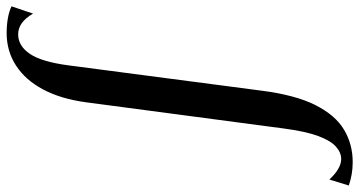

<svg xmlns="http://www.w3.org/2000/svg" viewBox="-406 -578 1107 592"><g transform="rotate(-90 148.0 -281.5)"><path d="M-55.5 252Q-75 252 -93.2 248.8Q-111.5 245.5 -127.5 240L-109 180Q-92.5 198 -76.5 207.2Q-60.5 216.5 -46 216.5Q-26 216.5 -7.8 200.5Q10.5 184.5 25 145.8Q39.5 107 48.5 38L129 -569.5Q139.5 -648 168.8 -702.8Q198 -757.5 242.5 -786.2Q287 -815 342.5 -815Q367 -815 388.2 -811.2Q409.5 -807.5 425 -800L402.5 -733.5Q389.5 -756.5 373.5 -768Q357.5 -779.5 338.5 -779.5Q303 -779.5 278.5 -743.5Q254 -707.5 243 -624.5L165 -29.5Q151.5 76 120.2 137.5Q89 199 44.2 225.5Q-0.5 252 -55.5 252Z"/></g></svg>

Font: Merriweather 120pt Medium
Style: Italic
Weight: 500
Italic angle: -7.8°
Version: Version 2.101